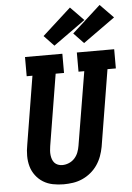

<svg xmlns="http://www.w3.org/2000/svg" viewBox="-64 -1041 753 1096"><g transform="rotate(-5 312.5 -493.0)"><path d="M256 8Q225 8 194.5 2Q164 -4 139 -19.5Q114 -35 96 -59Q78 -83 70 -111.5Q62 -140 62 -171.5Q62 -203 68 -234L132 -625H99V-735H313V-625H265L198 -216Q196 -203 195 -190Q194 -177 195.5 -164.5Q197 -152 201 -140.5Q205 -129 213 -120Q221 -111 233 -106.5Q245 -102 258 -102Q277 -102 296 -110Q315 -118 328.5 -133Q342 -148 349 -166.5Q356 -185 359 -204L429 -625H396V-735H610V-625H562L490 -186Q485 -159 475.5 -133Q466 -107 450 -83.5Q434 -60 411.5 -41.5Q389 -23 363 -11.5Q337 0 309.5 4Q282 8 256 8ZM442 -785 385 -845 549 -994 625 -916ZM272 -785 215 -845 379 -994 455 -916Z"/></g></svg>

Font: Iosevka Slab XBdExObl
Style: Regular
Weight: 800
Width: 7
Italic angle: -9°
Monospace: yes
Designer: Belleve Invis
Foundry: Belleve Invis
Version: Version 11.1.0; ttfautohint (v1.8.3)